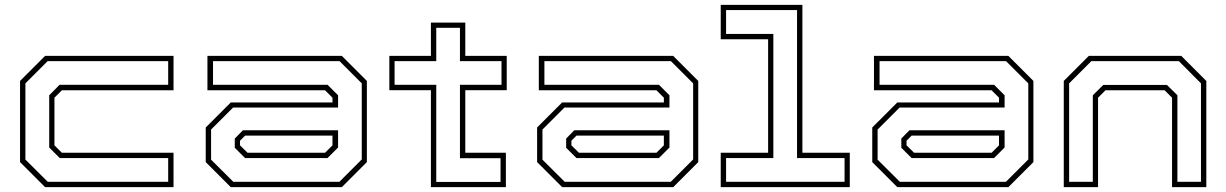

<svg xmlns="http://www.w3.org/2000/svg" viewBox="-20 -770 5046 790"><path d="M165.5 0 62.5 -103V-437L165.5 -540H694V-398.5H234.5L204 -368V-172L234.5 -141.5H694V0ZM176.5 -22H672V-119.5H226L182.5 -163V-378L225 -421H672V-518.5H176L84.5 -427V-113.5Z M929.5 0 826.5 -103V-245.5L929.5 -348.5H1348V-368L1317.5 -398.5H833.5V-540H1386.5L1489.5 -437V-103L1386.5 0ZM940 -22H1376.5L1468.5 -114V-427L1377 -518.5H856.5V-421H1328L1371 -378V-327.5H939L848.5 -237V-113ZM988.5 -119.5 946 -162V-200L979.5 -234H1371V-163L1327.5 -119.5ZM998.5 -141.5H1317.5L1348 -172V-212H988.5L967.5 -191V-172Z M1753 0V-399H1582V-540H1753V-677H1894.5V-540H2065V-399H1894.5V-141.5H2061.5V0ZM1775 -21.5H2039.5V-119H1872.5V-421H2043.5V-518.5H1872.5V-655.5H1775V-518.5H1603.5V-421H1775Z M2293 0 2190 -103V-245.5L2293 -348.5H2711.5V-368L2681 -398.5H2197V-540H2750L2853 -437V-103L2750 0ZM2303.5 -22H2740L2832 -114V-427L2740.5 -518.5H2220V-421H2691.5L2734.5 -378V-327.5H2302.5L2212 -237V-113ZM2352 -119.5 2309.5 -162V-200L2343 -234H2734.5V-163L2691 -119.5ZM2362 -141.5H2681L2711.5 -172V-212H2352L2331 -191V-172Z M2945.5 0V-141.5H3140.5V-608.5H2945.5V-750H3281.5V-141.5H3476.5V0ZM2967.5 -22H3455V-119.5H3259.5V-728.5H2967.5V-630.5H3162V-119.5H2967.5Z M3672 0 3569 -103V-245.5L3672 -348.5H4090.5V-368L4060 -398.5H3576V-540H4129L4232 -437V-103L4129 0ZM3682.5 -22H4119L4211 -114V-427L4119.5 -518.5H3599V-421H4070.5L4113.5 -378V-327.5H3681.5L3591 -237V-113ZM3731 -119.5 3688.5 -162V-200L3722 -234H4113.5V-163L4070 -119.5ZM3741 -141.5H4060L4090.5 -172V-212H3731L3710 -191V-172Z M4357 0V-437L4460 -540H4840.5L4943.5 -437V0H4802.5V-368L4772 -398.5H4528.5L4498 -368V0ZM4379 -22H4476.5V-378L4519.5 -420.5H4781.5L4824.5 -378V-22H4921.5V-427L4830.5 -518.5H4470.5L4379 -427Z"/></svg>

Font: Tourney Expanded ExtraLight
Style: Regular
Weight: 200
Width: 7
Designer: Tyler Finck
Foundry: Etcetera Type Co
Version: Version 1.010; ttfautohint (v1.8.3)